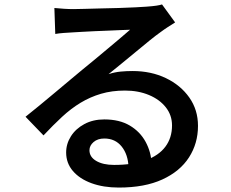

<svg xmlns="http://www.w3.org/2000/svg" viewBox="-20 -791 1040 865"><path d="M225 -755Q245 -753 268 -751.5Q291 -750 310 -750Q326 -750 359 -751Q392 -752 433 -753Q474 -754 515.5 -755Q557 -756 590 -758Q623 -760 640 -761Q668 -763 684.5 -765.5Q701 -768 710 -771L769 -690Q753 -680 736 -669Q719 -658 703 -646Q683 -632 654 -608.5Q625 -585 592 -557.5Q559 -530 527 -504Q495 -478 469 -457Q497 -466 523.5 -468.5Q550 -471 577 -471Q661 -471 727.5 -439Q794 -407 833 -351.5Q872 -296 872 -224Q872 -145 831.5 -82Q791 -19 711.5 17.5Q632 54 515 54Q446 54 392.5 34.5Q339 15 308.5 -20.5Q278 -56 278 -104Q278 -143 299.5 -177Q321 -211 360 -232Q399 -253 450 -253Q518 -253 564.5 -225.5Q611 -198 636 -152Q661 -106 663 -53L559 -38Q557 -95 528 -131Q499 -167 450 -167Q420 -167 401.5 -151Q383 -135 383 -114Q383 -84 413.5 -66Q444 -48 494 -48Q578 -48 636.5 -69Q695 -90 725 -130Q755 -170 755 -226Q755 -272 727 -307.5Q699 -343 651 -363Q603 -383 543 -383Q484 -383 435 -368.5Q386 -354 343 -328Q300 -302 259.5 -264.5Q219 -227 176 -181L95 -265Q123 -287 158 -316Q193 -345 229 -375Q265 -405 297 -432Q329 -459 351 -477Q372 -494 401 -518Q430 -542 461 -568Q492 -594 520 -617.5Q548 -641 566 -657Q551 -657 525 -655.5Q499 -654 468 -653Q437 -652 406 -650.5Q375 -649 348.5 -647.5Q322 -646 306 -645Q287 -644 266.5 -642.5Q246 -641 229 -638Z"/></svg>

Font: Noto Sans JP Thin SemiBold
Style: Regular
Weight: 600
Version: Version 2.004-H2;hotconv 1.0.118;makeotfexe 2.5.65603